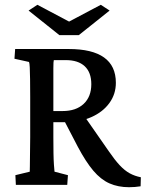

<svg xmlns="http://www.w3.org/2000/svg" viewBox="-20 -780 614 810"><path d="M46.9 0 44.9 -41 105.5 -55.7Q105.5 -62.5 106 -77.6Q106.4 -92.8 106.4 -113.3Q106.4 -133.8 106.9 -156.2Q107.4 -178.7 107.4 -201.2V-371.1Q107.4 -415 106.9 -446.3Q106.4 -477.5 105.5 -496.1Q104.5 -514.6 102.5 -518.6L41 -532.2L43.9 -573.2H270.5Q369.1 -573.2 418.9 -537.6Q468.8 -502 468.8 -430.7Q468.8 -382.8 441.4 -345.2Q414.1 -307.6 365.7 -286.1Q317.4 -264.6 254.9 -264.6H193.4V-311.5H244.1Q300.8 -311.5 333 -341.8Q365.2 -372.1 365.2 -424.8Q365.2 -474.6 337.4 -500.5Q309.6 -526.4 257.8 -526.4H207Q206.1 -523.4 205.6 -515.6Q205.1 -507.8 205.1 -491.7Q205.1 -475.6 205.1 -449.7Q205.1 -423.8 205.1 -384.8V-201.2Q205.1 -164.1 205.6 -134.8Q206.1 -105.5 207.5 -85.4Q209 -65.4 210 -55.7L266.6 -41L263.7 0ZM524.4 9.8Q478.5 9.8 441.9 -6.3Q405.3 -22.5 373.5 -60.1Q341.8 -97.7 308.6 -160.2L246.1 -280.3L329.1 -299.8L438.5 -142.6Q463.9 -105.5 484.9 -83Q505.9 -60.5 527.3 -48.8Q548.8 -37.1 574.2 -32.2L573.2 5.9Q561.5 7.8 549.3 8.8Q537.1 9.8 524.4 9.8ZM100.6 -735.4 137.7 -759.8 301.8 -672.9H241.2L405.3 -759.8L442.4 -735.4L312.5 -631.8H230.5Z"/></svg>

Font: Crimson Pro Medium
Style: Regular
Weight: 500
Designer: Jacques Le Bailly
Foundry: Baron von Fonthausen
Version: Version 1.003